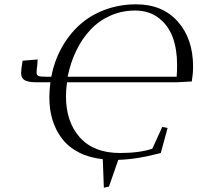

<svg xmlns="http://www.w3.org/2000/svg" viewBox="-20 -732 916 891"><path d="M78.1 -393.1Q78.1 -411.6 85 -450.2L154.8 -456.1L152.8 -428.2Q149.9 -409.7 149.9 -396Q149.9 -383.3 158.4 -379.6Q167 -376 191.9 -376H217.8Q231.9 -448.2 265.6 -509.5Q299.3 -570.8 348.9 -616Q398.4 -661.1 466.3 -686.5Q534.2 -711.9 611.8 -711.9Q733.9 -711.9 804.9 -632.1Q876 -552.2 876 -422.9Q876 -389.6 870.1 -354L798.8 -350.1H291Q286.1 -313.5 286.1 -286.1Q286.1 -166 350.8 -94Q415.5 -22 537.1 -22Q627.9 -22 687 -42L732.9 -143.1L757.8 -138.2L726.1 -22Q617.2 7.3 528.8 9.8L485.8 133.8L461.9 139.2L457 6.8Q394.5 0 346.7 -24.4Q298.8 -48.8 269 -87.2Q239.3 -125.5 224.1 -173.8Q209 -222.2 209 -279.8Q209 -310.1 213.9 -350.1H155.8Q137.7 -350.1 125.5 -351.3Q113.3 -352.5 101.6 -356.7Q89.8 -360.8 84 -369.9Q78.1 -378.9 78.1 -393.1ZM293.9 -376H799.8Q801.8 -397.9 801.8 -432.1Q801.8 -503.4 781.5 -558.8Q761.2 -614.3 716.3 -648.7Q671.4 -683.1 606.9 -683.1Q545.4 -683.1 492.2 -659.4Q439 -635.7 399.9 -594.2Q360.8 -552.7 334 -497.1Q307.1 -441.4 293.9 -376Z"/></svg>

Font: Dehuti Alt
Style: Italic
Weight: 400
Version: Version 1.2